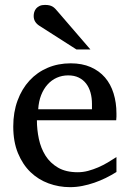

<svg xmlns="http://www.w3.org/2000/svg" viewBox="-20 -753 530 785"><path d="M456.1 -49.8Q435.1 -36.6 412.4 -25.4Q389.6 -14.2 365.5 -5.9Q341.3 2.4 316.4 7.3Q291.5 12.2 266.1 12.2Q220.7 12.2 178.7 -3.2Q136.7 -18.6 104.7 -49.3Q72.8 -80.1 53.5 -126.7Q34.2 -173.3 34.2 -235.8Q34.2 -294.4 51.8 -342Q69.3 -389.6 100.6 -423.6Q131.8 -457.5 174.8 -475.8Q217.8 -494.1 269 -494.1Q315.4 -494.1 350.6 -478.8Q385.7 -463.4 409.2 -436.3Q432.6 -409.2 444.3 -371.3Q456.1 -333.5 456.1 -289.1V-275.9Q456.1 -268.1 455.1 -261.2H130.9Q130.9 -223.1 138.9 -185.1Q147 -147 166 -116.7Q185.1 -86.4 217.3 -67.6Q249.5 -48.8 297.9 -48.8Q319.3 -48.8 340.3 -54.4Q361.3 -60.1 381.6 -68.8Q401.9 -77.6 420.4 -88.6Q439 -99.6 456.1 -110.8ZM356 -328.1Q356 -353 350.1 -374.3Q344.2 -395.5 332.3 -411.1Q320.3 -426.8 302 -435.8Q283.7 -444.8 258.8 -444.8Q233.9 -444.8 212.4 -435.3Q190.9 -425.8 174.6 -407.7Q158.2 -389.6 148.2 -364Q138.2 -338.4 136.2 -306.2H356ZM292.5 -550.8 140.6 -647.9Q129.9 -654.8 123.8 -664.6Q117.7 -674.3 117.7 -688Q117.7 -695.8 120.1 -703.9Q122.6 -711.9 127.9 -718.3Q133.3 -724.6 142.1 -728.8Q150.9 -732.9 163.6 -732.9Q174.3 -732.9 181.6 -731.2Q189 -729.5 194.8 -726.1Q200.7 -722.7 205.6 -717.5Q210.4 -712.4 215.8 -706.1L349.6 -550.8Z"/></svg>

Font: Charis SIL Eur
Style: Regular
Weight: 400
Foundry: SIL International
Version: Version 5.000